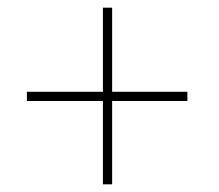

<svg xmlns="http://www.w3.org/2000/svg" viewBox="-20 -603 570 500"><path d="M248 -123V-340H50V-364H248V-583H272V-364H468V-340H272V-123Z"/></svg>

Font: Noto Sans Mono Condensed Thin
Style: Regular
Weight: 100
Width: 3
Designer: Monotype Design Team
Foundry: Monotype Imaging Inc.
Version: Version 2.014; ttfautohint (v1.8.4.7-5d5b)